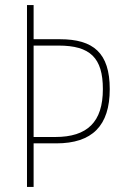

<svg xmlns="http://www.w3.org/2000/svg" viewBox="-20 -734 490 754"><path d="M411 -384C411 -526 347 -580 215 -580H112V-714H86V0H112V-171H201C342 -171 411 -240 411 -384ZM197 -196H112V-555H210C334 -555 384 -507 384 -384C384 -255 323 -196 197 -196Z"/></svg>

Font: Noto Sans Sinhala Condensed Thin
Style: Regular
Weight: 100
Width: 3
Designer: Jelle Bosma - Monotype Design Team
Foundry: Monotype Imaging Inc.
Version: Version 2.006